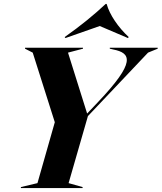

<svg xmlns="http://www.w3.org/2000/svg" viewBox="-20 -954 820 974"><path d="M107 -707 146 -687 258 -334 170 -25 86 -5V0H399V-5L328 -25L426 -365L731 -687L780 -707V-712H537V-707L554 -703C646 -685 670 -639 477 -436L422 -378L325 -687L401 -707V-712H107ZM308 -766 312 -761 486 -822 629 -761 633 -766C580 -815 536 -879 521 -934H516C461 -882 388 -822 308 -766Z"/></svg>

Font: Nyght Serif Bold Italic
Style: Regular
Weight: 700
Italic angle: -16°
Designer: Maksym Kobuzan
Version: Version 0.410;Glyphs 3.1.2 (3151)